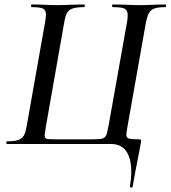

<svg xmlns="http://www.w3.org/2000/svg" viewBox="-20 -645 764 860"><path d="M568 124Q568 64 545 32Q522 0 479 0H12Q8 0 8 -6Q8 -12 12 -12Q45 -12 62 -18Q79 -24 87 -38.5Q95 -53 100 -83L182 -546Q186 -572 186 -578Q186 -600 172.5 -606.5Q159 -613 123 -613Q119 -613 119 -619Q119 -625 123 -625L171 -624Q211 -622 232 -622Q263 -622 309 -624L356 -625Q360 -625 360 -619Q360 -613 356 -613Q322 -613 305 -607Q288 -601 280 -586.5Q272 -572 267 -541L186 -81Q180 -43 180 -40Q180 -26 188.5 -23.5Q197 -21 228 -21H396Q427 -21 439 -24.5Q451 -28 456 -40Q461 -52 467 -86L549 -546Q552 -564 552 -577Q552 -599 538.5 -606Q525 -613 486 -613Q482 -613 482 -619Q482 -625 486 -625L536 -624Q580 -622 608 -622Q633 -622 675 -624L720 -625Q724 -625 724 -619Q724 -613 720 -613Q688 -613 671.5 -607Q655 -601 647 -586Q639 -571 633 -541L551 -78Q546 -51 546 -42Q546 -28 556.5 -24.5Q567 -21 601 -21Q606 -21 609 -20Q612 -19 612 -15Q612 -9 611 -5L605 27Q584 132 574 192Q573 196 567 195Q561 194 562 191Q568 154 568 124Z"/></svg>

Font: Cormorant Infant SemiBold
Style: Italic
Weight: 600
Italic angle: -10°
Designer: Christian Thalmann (Catharsis Fonts)
Foundry: Catharsis Fonts
Version: Version 4.000